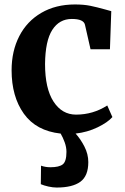

<svg xmlns="http://www.w3.org/2000/svg" viewBox="-20 -590 559 861"><path d="M316 -570Q356 -570 385 -564Q414 -558 450 -548L479 -540L473 -369H386L361 -479Q355 -505 302 -505Q246 -505 214.5 -456Q183 -407 182 -303Q182 -193 220 -134.5Q258 -76 321 -76Q397 -76 461 -117L484 -65Q463 -41 417.5 -19Q372 3 319 9Q341 33 358.5 67Q376 101 376 137Q376 199 340.5 225Q305 251 234 251Q217 251 197 246.5Q177 242 163 236L164 153Q184 160 206 160Q245 160 261.5 147Q278 134 278 91Q278 70 270 48Q262 26 252 9Q142 -3 87 -80Q32 -157 32 -275Q32 -361 66.5 -428Q101 -495 165.5 -532.5Q230 -570 316 -570Z"/></svg>

Font: Koeln Type Serif
Style: Bold
Weight: 700
Designer: Eben Sorkin
Foundry: Eben Sorkin
Version: Version 2.002